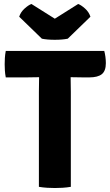

<svg xmlns="http://www.w3.org/2000/svg" viewBox="-20 -939 552 965"><path d="M175.5 -477Q175.5 -497.5 176 -513.8Q176.5 -530 176.5 -551H175.5Q164.5 -551 144 -550.5Q123.5 -550 112.5 -550H9Q5.5 -568 4.5 -585.2Q3.5 -602.5 3.5 -616Q3.5 -630 4.5 -647.5Q5.5 -665 9 -683H504Q507.5 -670.5 509.8 -653.8Q512 -637 512 -621.5Q512 -582.5 491.8 -566.2Q471.5 -550 428.5 -550H399Q388 -550 367.5 -550.5Q347 -551 336 -551H335Q335 -530 335.5 -513.8Q336 -497.5 336 -477V0Q315.5 3.5 294 4.8Q272.5 6 256 6Q239 6 217.5 4.8Q196 3.5 175.5 0ZM373 -919Q388 -913.5 407.5 -896Q427 -878.5 434.5 -855L320.5 -744.5Q294 -739 255.5 -739Q217 -739 190.5 -744.5L76.5 -855Q84 -878.5 103.5 -896Q123 -913.5 138 -919L255.5 -845Z"/></svg>

Font: Signika SC
Style: Bold
Weight: 700
Designer: Anna Giedryś
Foundry: Anna Giedryś
Version: Version 2.000; ttfautohint (v1.8.3) -l 8 -r 50 -G 200 -x 9 -